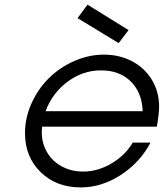

<svg xmlns="http://www.w3.org/2000/svg" viewBox="-20 -796 707 829"><path d="M314.9 -717.8 357.9 -775.9 535.2 -666 492.2 -609.9ZM553.2 -180.2H629.9Q584 -93.8 501.2 -40.3Q418.5 13.2 329.1 13.2Q222.7 13.2 155.3 -53Q87.9 -119.1 87.9 -221.2Q87.9 -287.1 116.2 -349.9Q144.5 -412.6 190.9 -458.5Q237.3 -504.4 300 -532.2Q362.8 -560.1 429.2 -560.1Q495.1 -560.1 549.3 -532Q603.5 -503.9 635.3 -452.1Q667 -400.4 667 -335Q667 -306.2 657.2 -249H162.1Q155.3 -195.3 176.8 -150.6Q198.2 -106 241.5 -80.6Q284.7 -55.2 338.9 -55.2Q401.4 -55.2 460.4 -89.6Q519.5 -124 553.2 -180.2ZM176.8 -315.9H596.2Q592.8 -397.5 544.2 -444.8Q495.6 -492.2 416 -492.2Q337.9 -492.2 272 -443.4Q206.1 -394.5 176.8 -315.9Z"/></svg>

Font: Involve
Style: Italic
Weight: 400
Italic angle: -10.5°
Designer: Stefan Peev
Foundry: Context Ltd.
Version: Version 1.001